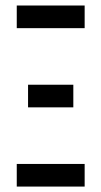

<svg xmlns="http://www.w3.org/2000/svg" viewBox="-20 -687 373 707"><path d="M41.7 -583.3V-666.7H291.7V-583.3ZM41.7 0V-83.3H291.7V0ZM83.3 -291.7V-375H250V-291.7Z"/></svg>

Font: Yulong
Style: Regular
Weight: 400
Designer: GGBotNet
Foundry: f0n7.com
Version: 1.00